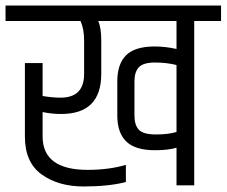

<svg xmlns="http://www.w3.org/2000/svg" viewBox="-44 -670 819 694"><path d="M260 -524Q260 -566 247 -594H-24V-650H755V-594H658V0H594V-136Q564 -127 516 -127Q445 -127 412.5 -158.5Q380 -190 380 -252V-376Q380 -439 412 -470.5Q444 -502 515 -502Q554 -502 594 -493V-594H311Q322 -570 322 -524V-403Q322 -258 177 -258Q143 -258 110 -265V-177Q110 -56 273 -56Q349 -56 411 -74V-12Q349 4 258 4Q167 4 106.5 -39.5Q46 -83 46 -176V-442H110V-323Q146 -317 175 -317Q260 -317 260 -403ZM594 -435Q558 -444 516 -444Q474 -444 458 -427Q442 -410 442 -376V-252Q442 -218 458 -201Q474 -184 519.5 -184Q565 -184 594 -193Z"/></svg>

Font: Khand
Style: Regular
Weight: 400
Designer: Devanagari: Sanchit Sawaria, Jyotish Sonowal; Latin: Satya Rajpurohit
Foundry: Indian Type Foundry
Version: Version 1.101;PS 1.0;hotconv 1.0.78;makeotf.lib2.5.61930; tt